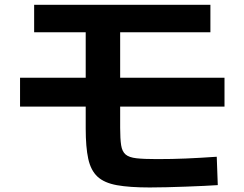

<svg xmlns="http://www.w3.org/2000/svg" viewBox="-20 -754 1040 817"><path d="M617 43.7Q531.3 43.7 477.5 34Q423.7 24.3 395 -2.2Q366.4 -28.7 355.5 -78.3Q344.7 -128 344.7 -207V-616.7H125.3V-733.7H875.3V-616.7H491.3V-210Q491.3 -163 495.5 -136.1Q499.6 -109.3 514.5 -96.6Q529.3 -84 561.1 -80.5Q593 -77 648 -77Q712.7 -77 771 -79.5Q829.3 -82 902.3 -87L906.7 33.7Q883.7 35.3 847.5 37Q811.3 38.7 770.3 40.2Q729.3 41.7 689.2 42.7Q649 43.7 617 43.7ZM65.3 -300.4V-423.3H935.3V-300.4Z"/></svg>

Font: M PLUS 1 Thin
Style: Regular
Weight: 100
Designer: Coji Morishita
Foundry: UNDERFOREST DESIGN
Version: Version 1.001